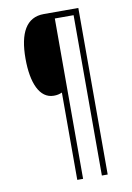

<svg xmlns="http://www.w3.org/2000/svg" viewBox="-96 -820 693 1007"><g transform="rotate(-10 250.0 -316.5)"><path d="M394 127V-760H210C117 -760 75 -683 75 -546C75 -417 112 -329 188 -329C206 -329 218 -332 232 -338V127H263V-727H363V127Z"/></g></svg>

Font: Noto Sans Myanmar Condensed ExtraLight
Style: Regular
Weight: 200
Width: 3
Designer: Monotype Design Team
Foundry: Monotype Imaging Inc.
Version: Version 2.107